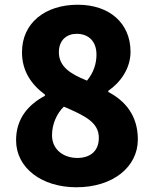

<svg xmlns="http://www.w3.org/2000/svg" viewBox="-20 -778 649 812"><path d="M303 14C459 14 563 -73 563 -188C563 -290 509 -352 438 -389V-394C489 -429 532 -488 532 -559C532 -680 443 -758 309 -758C171 -758 73 -681 73 -557C73 -478 112 -421 170 -378V-373C101 -336 48 -278 48 -185C48 -67 157 14 303 14ZM348 -437C275 -466 229 -498 229 -557C229 -610 264 -635 304 -635C357 -635 388 -601 388 -547C388 -509 376 -471 348 -437ZM307 -110C249 -110 200 -145 200 -206C200 -253 220 -298 250 -327C341 -288 398 -260 398 -195C398 -136 358 -110 307 -110Z"/></svg>

Font: Noto Sans T Chinese Black
Style: Bold
Weight: 900
Designer: Ryoko NISHIZUKA (kana & ideographs); Paul D. Hunt (Latin, Greek & Cyrillic); Wenlong ZHANG (bopomofo); Sandoll Communica
Foundry: Adobe Systems Incorporated
Version: Version 1.000;PS 1;hotconv 1.0.78;makeotf.lib2.5.61930